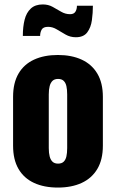

<svg xmlns="http://www.w3.org/2000/svg" viewBox="-20 -836 523 866"><path d="M241 10Q179 10 133.5 -11Q88 -32 63.5 -74Q39 -116 39 -179V-399Q39 -462 63.5 -504Q88 -546 133.5 -567Q179 -588 241 -588Q303 -588 348.5 -567Q394 -546 419 -504Q444 -462 444 -399V-179Q444 -116 419 -74Q394 -32 348.5 -11Q303 10 241 10ZM242 -98Q258 -98 267 -106.5Q276 -115 279.5 -130.5Q283 -146 283 -168V-410Q283 -432 279.5 -447.5Q276 -463 267 -471.5Q258 -480 242 -480Q226 -480 217 -471.5Q208 -463 204 -447.5Q200 -432 200 -410V-168Q200 -146 204 -130.5Q208 -115 217 -106.5Q226 -98 242 -98ZM322 -668Q297 -668 276 -680Q255 -692 236 -703.5Q217 -715 197 -715Q175 -715 168 -702.5Q161 -690 161 -674H83Q83 -715 91 -747Q99 -779 119 -797.5Q139 -816 173 -816Q198 -816 217.5 -805Q237 -794 256 -783Q275 -772 296 -772Q313 -772 320 -783Q327 -794 327 -810H399Q399 -778 394.5 -745Q390 -712 373.5 -690Q357 -668 322 -668Z"/></svg>

Font: Oswald
Style: Bold
Weight: 700
Designer: Vernon Adams
Foundry: Vernon Adams
Version: Version 4.103;gftools[0.9.33.dev8+g029e19f]